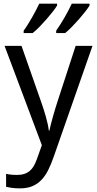

<svg xmlns="http://www.w3.org/2000/svg" viewBox="-20 -786 529 1046"><path d="M4.9 -536.1H97.2L202.1 -236.8Q209 -217.3 216.1 -195.8Q223.1 -174.3 229.2 -152.8Q235.4 -131.3 239.7 -111.3Q244.1 -91.3 246.1 -74.2H249Q251.5 -86.4 256.8 -107.4Q262.2 -128.4 268.8 -152.1Q275.4 -175.8 282.5 -198.7Q289.6 -221.7 294.9 -237.8L392.1 -536.1H483.9L272 69.8Q258.3 109.4 242.4 140.9Q226.6 172.4 205.6 194.3Q184.6 216.3 156.2 228.3Q127.9 240.2 88.9 240.2Q63.5 240.2 44.9 237.5Q26.4 234.9 13.2 231.9V161.1Q23.4 163.6 39.1 165.3Q54.7 167 71.8 167Q95.2 167 112.3 161.4Q129.4 155.8 142.1 145Q154.8 134.3 163.8 118.7Q172.9 103 180.2 83L208 4.9ZM108.9 -619.1Q119.6 -633.3 131.1 -651.9Q142.6 -670.4 154.1 -690.2Q165.5 -710 175.8 -729.7Q186 -749.5 193.8 -766.1H291V-755.9Q283.2 -742.7 267.8 -722.9Q252.4 -703.1 233.6 -681.6Q214.8 -660.2 195.1 -639.9Q175.3 -619.6 158.2 -606H108.9ZM286.1 -619.1Q296.4 -633.3 308.1 -651.9Q319.8 -670.4 331.3 -690.2Q342.8 -710 353 -729.7Q363.3 -749.5 371.1 -766.1H467.8V-755.9Q460 -742.7 444.6 -722.9Q429.2 -703.1 410.4 -681.6Q391.6 -660.2 371.8 -639.9Q352.1 -619.6 335 -606H286.1Z"/></svg>

Font: Droid Sans
Style: Regular
Weight: 400
Foundry: Ascender Corporation
Version: Version 1.00 build 114